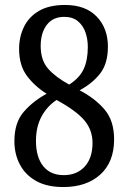

<svg xmlns="http://www.w3.org/2000/svg" viewBox="-20 -744 517 774"><path d="M235 10Q169 10 125.5 -14.5Q82 -39 60 -81Q38 -123 38 -175Q38 -250 76 -293.5Q114 -337 168 -366Q119 -397 88 -439Q57 -481 57 -547Q57 -595 76.5 -635.5Q96 -676 137 -700Q178 -724 242 -724Q325 -724 370 -677Q415 -630 415 -556Q415 -488 384 -448Q353 -408 301 -380Q364 -347 402 -302Q440 -257 440 -182Q440 -91 384.5 -40.5Q329 10 235 10ZM259 -403Q301 -430 317.5 -466Q334 -502 334 -555Q334 -586 324.5 -613.5Q315 -641 294 -658.5Q273 -676 239 -676Q193 -676 168.5 -643.5Q144 -611 144 -559Q144 -501 174 -467Q204 -433 259 -403ZM237 -38Q290 -38 321.5 -72.5Q353 -107 353 -168Q353 -220 320 -259Q287 -298 208 -341Q169 -315 147 -273.5Q125 -232 125 -176Q125 -111 154 -74.5Q183 -38 237 -38Z"/></svg>

Font: Noto Serif Armenian Condensed
Style: Regular
Weight: 400
Width: 3
Designer: Monotype Design Team
Foundry: Monotype Imaging Inc.
Version: Version 2.008; ttfautohint (v1.8.4.7-5d5b)